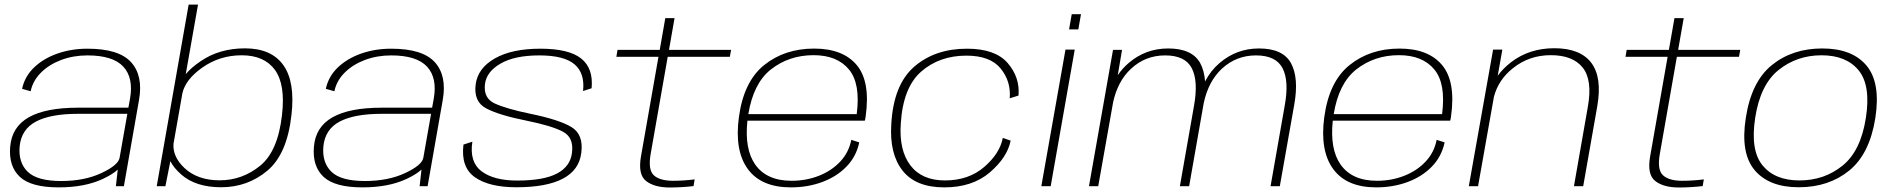

<svg xmlns="http://www.w3.org/2000/svg" viewBox="-20 -805 8200 830"><path d="M481 0 489 -72Q468 -52 425.5 -32Q347.5 5 233.5 5Q114.5 5 65.8 -40.5Q17 -86 24 -170.5Q31 -256.5 104.5 -298Q178 -339.5 317.5 -339.5H535L542 -378Q558 -468.5 513 -517Q468 -565.5 358 -565.5Q297 -565.5 244.5 -545.8Q192 -526 157 -491Q122 -456 112.5 -410.5L75.5 -421Q87 -475 127.8 -513.8Q168.5 -552.5 228.5 -573.5Q288.5 -594.5 358.5 -594.5Q494 -594.5 546.8 -536Q599.5 -477.5 581 -373L515.5 0ZM497 -123 530.5 -313H317.5Q199.5 -313 136 -279.8Q72.5 -246.5 65 -173Q58.5 -103 99.5 -62.8Q140.5 -22.5 244.5 -22.5Q345 -22.5 418.2 -56.8Q491.5 -91 497 -123Z M657.5 0 795.5 -785H836L783 -484.5Q805.5 -512 847.5 -540.5Q928.5 -596 1039 -596Q1153 -596 1204.8 -523.5Q1256.5 -451 1240 -308.5Q1221.5 -139 1135.8 -67.2Q1050 4.5 936 4.5Q826 4.5 763 -51Q729.5 -81 716.5 -108.5L695 0ZM768.5 -402 730 -183.5Q726 -127.5 777 -79Q834 -25.5 929.5 -25.5Q1027 -25.5 1104.2 -88.2Q1181.5 -151 1199 -307.5Q1214.5 -439.5 1168.5 -502.8Q1122.5 -566 1025 -566Q929.5 -566 854 -512.5Q782 -461.5 768.5 -402Z M1794 0 1802 -72Q1781 -52 1738.5 -32Q1660.5 5 1546.5 5Q1427.5 5 1378.8 -40.5Q1330 -86 1337 -170.5Q1344 -256.5 1417.5 -298Q1491 -339.5 1630.5 -339.5H1848L1855 -378Q1871 -468.5 1826 -517Q1781 -565.5 1671 -565.5Q1610 -565.5 1557.5 -545.8Q1505 -526 1470 -491Q1435 -456 1425.5 -410.5L1388.5 -421Q1400 -475 1440.8 -513.8Q1481.5 -552.5 1541.5 -573.5Q1601.5 -594.5 1671.5 -594.5Q1807 -594.5 1859.8 -536Q1912.5 -477.5 1894 -373L1828.5 0ZM1810 -123 1843.5 -313H1630.5Q1512.5 -313 1449 -279.8Q1385.5 -246.5 1378 -173Q1371.5 -103 1412.5 -62.8Q1453.5 -22.5 1557.5 -22.5Q1658 -22.5 1731.2 -56.8Q1804.5 -91 1810 -123Z M2212.5 4.5Q2094.5 4.5 2033 -38.8Q1971.5 -82 1983.5 -180L2022 -192.5Q2008.5 -104.5 2061.8 -64.5Q2115 -24.5 2215.5 -24.5Q2330.5 -24.5 2388 -55Q2445.5 -85.5 2452.5 -144Q2461.5 -210.5 2413 -236Q2364.5 -261.5 2255.5 -283.5Q2137.5 -307 2081.8 -336.5Q2026 -366 2036.5 -441.5Q2046 -511 2119.8 -552.8Q2193.5 -594.5 2316 -594.5Q2439 -594.5 2492.2 -552.2Q2545.5 -510 2537.5 -423.5L2500.5 -411.5Q2509 -488 2463.8 -526.8Q2418.5 -565.5 2311.5 -565.5Q2205 -565.5 2144 -530.2Q2083 -495 2076.5 -441.5Q2069 -380.5 2119.2 -357.5Q2169.5 -334.5 2273.5 -313Q2397.5 -287.5 2450.2 -255.8Q2503 -224 2493 -145Q2484 -70 2413.5 -32.8Q2343 4.5 2212.5 4.5Z M2875 5.5Q2809 5.5 2773 -22.5Q2737 -50.5 2751 -129.5L2826.5 -559.5H2644.5L2649.5 -589.5H2832L2856 -726.5H2896L2872 -589.5H3140.5L3135 -559.5H2866.5L2793 -141Q2780.5 -71.5 2806.2 -47.5Q2832 -23.5 2889.5 -23.5Q2934.5 -23.5 2983 -29.5L2978 -0.5Q2925.5 5.5 2875 5.5Z M3399 5Q3271 5 3213 -74Q3155 -153 3174 -297Q3194.5 -452 3283.2 -523.5Q3372 -595 3499.5 -595Q3624 -595 3683.8 -523.5Q3743.5 -452 3722 -300.5Q3720.5 -289.5 3718.5 -283.5H3211Q3198 -160.5 3244.5 -94Q3294 -23.5 3402 -23.5Q3465 -23.5 3519.8 -45Q3574.5 -66.5 3612 -106.2Q3649.5 -146 3660 -200.5L3694.5 -189.5Q3681.5 -128 3639 -84.5Q3596.5 -41 3534 -18Q3471.5 5 3399 5ZM3215 -311.5H3683.5Q3700.5 -443 3650.5 -504Q3599.5 -566.5 3497 -566.5Q3390.5 -566.5 3311.5 -504Q3236.5 -444 3215 -311.5Z M4062 5Q3938.5 5 3881.5 -67.8Q3824.5 -140.5 3833 -268.5Q3842.5 -439 3932.2 -516.8Q4022 -594.5 4160.5 -594.5Q4282 -594.5 4335.8 -532.8Q4389.5 -471 4383 -392L4345 -380Q4351 -453 4305.8 -508.8Q4260.5 -564.5 4157.5 -564.5Q4041.5 -564.5 3962.5 -495.8Q3883.5 -427 3874 -270Q3866 -155.5 3915.5 -90.2Q3965 -25 4065 -25Q4167.5 -25 4235 -83.5Q4302.5 -142 4315 -209L4349 -197Q4334.5 -124.5 4259 -59.8Q4183.5 5 4062 5Z M4481.5 0 4586 -590.5H4626L4522 0ZM4613 -743.5H4653L4641.5 -678H4601.5Z M4687.5 0 4791.5 -589.5H4830.5L4812 -480Q4832 -509.5 4859.5 -533Q4932.5 -595.5 5030 -595.5Q5133.5 -595.5 5168.5 -532Q5186 -499.5 5189.5 -453Q5213 -499 5252 -532.5Q5325.5 -595.5 5422.5 -595.5Q5526 -595.5 5560.8 -532Q5595.5 -468.5 5575 -353L5512.5 0H5472.5L5534 -350Q5553 -455.5 5524.2 -510.5Q5495.5 -565.5 5409.5 -565.5Q5324 -565.5 5261.5 -507.5Q5204 -453.5 5184 -361Q5183.5 -357 5182.5 -353L5120.5 0H5080.5L5142 -350Q5160.5 -455.5 5131.8 -510.5Q5103 -565.5 5017 -565.5Q4931 -565.5 4869 -507.5Q4812 -454.5 4792 -363.5L4727.5 0Z M5929.5 5Q5801.5 5 5743.5 -74Q5685.5 -153 5704.5 -297Q5725 -452 5813.8 -523.5Q5902.5 -595 6030 -595Q6154.5 -595 6214.2 -523.5Q6274 -452 6252.5 -300.5Q6251 -289.5 6249 -283.5H5741.5Q5728.5 -160.5 5775 -94Q5824.5 -23.5 5932.5 -23.5Q5995.5 -23.5 6050.2 -45Q6105 -66.5 6142.5 -106.2Q6180 -146 6190.5 -200.5L6225 -189.5Q6212 -128 6169.5 -84.5Q6127 -41 6064.5 -18Q6002 5 5929.5 5ZM5745.5 -311.5H6214Q6231 -443 6181 -504Q6130 -566.5 6027.5 -566.5Q5921 -566.5 5842 -504Q5767 -444 5745.5 -311.5Z M6329.5 0 6434.5 -590.5H6474.5L6454.5 -477.5Q6476.5 -508 6511.5 -535.5Q6590.5 -596.5 6699 -596.5Q6811 -596.5 6858.8 -533.8Q6906.5 -471 6885 -346.5L6824 0H6784L6844.5 -345.5Q6864.5 -459.5 6821.8 -513Q6779 -566.5 6684 -566.5Q6590.5 -566.5 6520 -510Q6457 -460 6438 -386L6369.5 0Z M7237.5 5.5Q7171.5 5.5 7135.5 -22.5Q7099.5 -50.5 7113.5 -129.5L7189 -559.5H7007L7012 -589.5H7194.5L7218.5 -726.5H7258.5L7234.5 -589.5H7503L7497.5 -559.5H7229L7155.5 -141Q7143 -71.5 7168.8 -47.5Q7194.5 -23.5 7252 -23.5Q7297 -23.5 7345.5 -29.5L7340.5 -0.5Q7288 5.5 7237.5 5.5Z M7756 4.5Q7627.5 4.5 7565.2 -69.5Q7503 -143.5 7527 -295.5Q7551 -452 7639.8 -523.8Q7728.5 -595.5 7857.5 -595.5Q7986.5 -595.5 8048.5 -521.8Q8110.5 -448 8087 -295.5Q8062.5 -139.5 7973.8 -67.5Q7885 4.5 7756 4.5ZM7759 -25Q7866 -25 7945 -88.8Q8024 -152.5 8046 -295.5Q8068 -435.5 8014.8 -500.8Q7961.5 -566 7854.5 -566Q7748 -566 7668.8 -502.5Q7589.5 -439 7567.5 -295.5Q7546 -155.5 7599.2 -90.2Q7652.5 -25 7759 -25Z"/></svg>

Font: Anybody ExtraExpanded ExtraLight
Style: Italic
Weight: 200
Width: 8
Italic angle: -10°
Designer: Tyler Finck
Foundry: Etcetera Type Company
Version: Version 1.010; ttfautohint (v1.8.3) -l 8 -r 50 -G 200 -x 14 